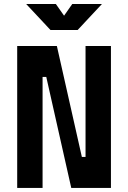

<svg xmlns="http://www.w3.org/2000/svg" viewBox="-20 -918 626 938"><path d="M64 0V-693.4H257.8L379.9 -151.4H397.9V-693.4H522V0H328.1L206.1 -542H188V0ZM226.6 -771.5 107.9 -898.4H252.9L293 -841.3L333 -898.4H478L359.4 -771.5Z"/></svg>

Font: Caskaydia Cove
Style: Bold
Weight: 700
Monospace: yes
Designer: Aaron Bell
Foundry: Saja Typeworks
Version: Version 4.300; ttfautohint (v1.8.3)